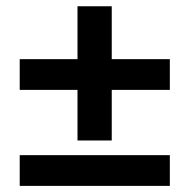

<svg xmlns="http://www.w3.org/2000/svg" viewBox="-20 -648 620 628"><path d="M535.5 -454.5V-354H345.5V-188.5H233.5V-354H44.5V-454.5H233.5V-627.5H345.5V-454.5ZM44.5 -140.5H535.5V-40H44.5Z"/></svg>

Font: Lato
Style: Regular
Weight: 800
Designer: Lukasz Dziedzic with Adam Twardoch and Botio Nikoltchev
Foundry: tyPoland Lukasz Dziedzic
Version: Version 2.015; 2015-08-06; http://www.latofonts.com/; ttfaut